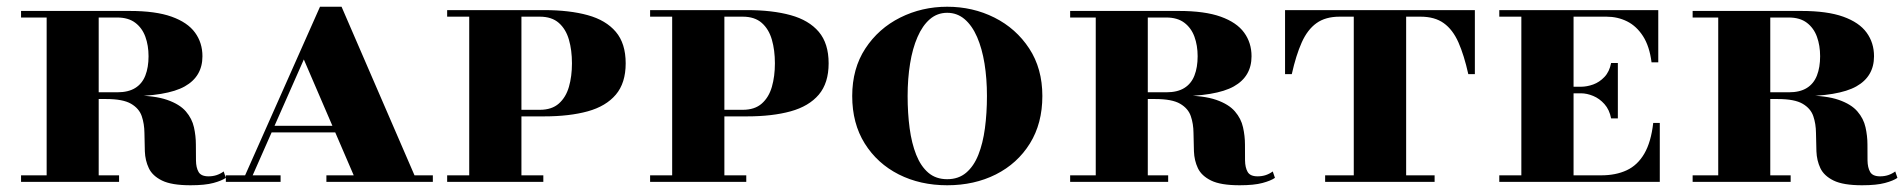

<svg xmlns="http://www.w3.org/2000/svg" viewBox="-20 -540 5653 570"><path d="M198.5 -254V-266H328Q361 -266 381.5 -278.8Q402 -291.5 411.5 -315.8Q421 -340 421 -373Q421 -405 411.5 -431Q402 -457 381.5 -472.5Q361 -488 328 -488H42.5V-507.5H365.5Q442 -507.5 489.5 -490.5Q537 -473.5 559 -443.2Q581 -413 581 -373Q581 -313 528.5 -283.5Q476 -254 353 -254ZM42.5 0V-19.5H333.5V0ZM118.5 0V-507.5H273V0ZM545.5 10Q489.5 10 461 -4Q432.5 -18 421.8 -40.8Q411 -63.5 410 -90.8Q409 -118 408.8 -145.2Q408.5 -172.5 400.8 -195.2Q393 -218 369 -232Q345 -246 295.5 -246H198.5V-256.5H375.5Q439 -256.5 476.2 -243.5Q513.5 -230.5 531.8 -209.2Q550 -188 555.8 -162.2Q561.5 -136.5 561.5 -110.8Q561.5 -85 561.8 -63.8Q562 -42.5 569.5 -29.5Q577 -16.5 599 -16.5Q612 -16.5 623.2 -20.2Q634.5 -24 644 -31L650.5 -12Q638.5 -3.5 613.5 3.2Q588.5 10 545.5 10Z M699 0 930 -520H994L1219 0H1038.5L882 -363.5L721.5 0ZM650.5 0V-19.5H813V0ZM781 -147V-166.5H1086V-147ZM949 0V-19.5H1265V0Z M1482.5 -194.5V-214H1582.5Q1618 -214 1639 -232.5Q1660 -251 1669 -282.2Q1678 -313.5 1678 -352Q1678 -391 1669 -422.2Q1660 -453.5 1639 -472Q1618 -490.5 1582.5 -490.5H1307.5V-510H1595Q1670.5 -510 1724.8 -495Q1779 -480 1808.2 -445.5Q1837.5 -411 1837.5 -352Q1837.5 -293.5 1808.2 -259Q1779 -224.5 1724.8 -209.5Q1670.5 -194.5 1595 -194.5ZM1307.5 0V-19.5H1593V0ZM1373 0V-510H1528V0Z M2085 -194.5V-214H2185Q2220.5 -214 2241.5 -232.5Q2262.5 -251 2271.5 -282.2Q2280.5 -313.5 2280.5 -352Q2280.5 -391 2271.5 -422.2Q2262.5 -453.5 2241.5 -472Q2220.5 -490.5 2185 -490.5H1910V-510H2197.5Q2273 -510 2327.2 -495Q2381.5 -480 2410.8 -445.5Q2440 -411 2440 -352Q2440 -293.5 2410.8 -259Q2381.5 -224.5 2327.2 -209.5Q2273 -194.5 2197.5 -194.5ZM1910 0V-19.5H2195.5V0ZM1975.5 0V-510H2130.5V0Z M2792 10Q2712 10 2648.2 -22.2Q2584.5 -54.5 2547.2 -114Q2510 -173.5 2510 -255Q2510 -336.5 2549 -396Q2588 -455.5 2652.5 -487.8Q2717 -520 2792 -520Q2868 -520 2932.2 -487.8Q2996.5 -455.5 3035.5 -396Q3074.5 -336.5 3074.5 -255Q3074.5 -173.5 3037.5 -114Q3000.5 -54.5 2936.5 -22.2Q2872.5 10 2792 10ZM2792 -8Q2825.5 -8 2848.2 -27.2Q2871 -46.5 2884.5 -80.5Q2898 -114.5 2904 -159.2Q2910 -204 2910 -255Q2910 -306.5 2902.8 -351.2Q2895.5 -396 2880.8 -430Q2866 -464 2843.8 -483Q2821.5 -502 2792 -502Q2762.5 -502 2740.5 -483Q2718.5 -464 2703.8 -430Q2689 -396 2681.8 -351.2Q2674.5 -306.5 2674.5 -255Q2674.5 -204 2680.5 -159.2Q2686.5 -114.5 2700 -80.5Q2713.5 -46.5 2736 -27.2Q2758.5 -8 2792 -8Z M3313 -254V-266H3442.5Q3475.5 -266 3496 -278.8Q3516.5 -291.5 3526 -315.8Q3535.5 -340 3535.5 -373Q3535.5 -405 3526 -431Q3516.5 -457 3496 -472.5Q3475.5 -488 3442.5 -488H3157V-507.5H3480Q3556.5 -507.5 3604 -490.5Q3651.5 -473.5 3673.5 -443.2Q3695.5 -413 3695.5 -373Q3695.5 -313 3643 -283.5Q3590.5 -254 3467.5 -254ZM3157 0V-19.5H3448V0ZM3233 0V-507.5H3387.5V0ZM3660 10Q3604 10 3575.5 -4Q3547 -18 3536.2 -40.8Q3525.5 -63.5 3524.5 -90.8Q3523.5 -118 3523.2 -145.2Q3523 -172.5 3515.2 -195.2Q3507.5 -218 3483.5 -232Q3459.5 -246 3410 -246H3313V-256.5H3490Q3553.5 -256.5 3590.8 -243.5Q3628 -230.5 3646.2 -209.2Q3664.5 -188 3670.2 -162.2Q3676 -136.5 3676 -110.8Q3676 -85 3676.2 -63.8Q3676.5 -42.5 3684 -29.5Q3691.5 -16.5 3713.5 -16.5Q3726.5 -16.5 3737.8 -20.2Q3749 -24 3758.5 -31L3765 -12Q3753 -3.5 3728 3.2Q3703 10 3660 10Z M3795 -320V-510H4358.5V-320H4339Q4326.5 -376 4309.8 -414Q4293 -452 4266.2 -471.2Q4239.5 -490.5 4197 -490.5H3957Q3915 -490.5 3888.2 -471.2Q3861.5 -452 3844.5 -414Q3827.5 -376 3815 -320ZM3914 0V-19.5H4239V0ZM3999 0V-504.5H4154.5V0Z M4763 -188.5Q4758 -214.5 4743.2 -231Q4728.5 -247.5 4709.8 -255.2Q4691 -263 4673.5 -263H4618.5V-282.5H4673.5Q4691 -282.5 4709.8 -289.2Q4728.5 -296 4743.2 -311.5Q4758 -327 4763 -353H4783V-188.5ZM4888 -175H4907.5V0H4431V-19.5H4496.5V-490.5H4431V-510H4903V-355H4883Q4877 -402.5 4857.8 -432.5Q4838.5 -462.5 4810.5 -476.5Q4782.5 -490.5 4749 -490.5H4651.5V-19.5H4733.5Q4777 -19.5 4809.2 -34.5Q4841.5 -49.5 4861.5 -83.8Q4881.5 -118 4888 -175Z M5161 -254V-266H5290.5Q5323.5 -266 5344 -278.8Q5364.5 -291.5 5374 -315.8Q5383.5 -340 5383.5 -373Q5383.5 -405 5374 -431Q5364.5 -457 5344 -472.5Q5323.5 -488 5290.5 -488H5005V-507.5H5328Q5404.5 -507.5 5452 -490.5Q5499.5 -473.5 5521.5 -443.2Q5543.5 -413 5543.5 -373Q5543.5 -313 5491 -283.5Q5438.5 -254 5315.5 -254ZM5005 0V-19.5H5296V0ZM5081 0V-507.5H5235.5V0ZM5508 10Q5452 10 5423.5 -4Q5395 -18 5384.2 -40.8Q5373.5 -63.5 5372.5 -90.8Q5371.5 -118 5371.2 -145.2Q5371 -172.5 5363.2 -195.2Q5355.5 -218 5331.5 -232Q5307.5 -246 5258 -246H5161V-256.5H5338Q5401.5 -256.5 5438.8 -243.5Q5476 -230.5 5494.2 -209.2Q5512.5 -188 5518.2 -162.2Q5524 -136.5 5524 -110.8Q5524 -85 5524.2 -63.8Q5524.5 -42.5 5532 -29.5Q5539.5 -16.5 5561.5 -16.5Q5574.5 -16.5 5585.8 -20.2Q5597 -24 5606.5 -31L5613 -12Q5601 -3.5 5576 3.2Q5551 10 5508 10Z"/></svg>

Font: Bodoni Moda SC 11pt
Style: Bold
Weight: 700
Version: Version 2.005